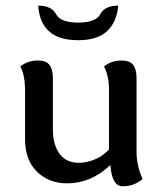

<svg xmlns="http://www.w3.org/2000/svg" viewBox="-20 -633 564 670"><path d="M408.2 17.1Q370.6 17.1 365.2 -57.1Q297.4 6.8 214.4 6.8Q150.4 6.8 108.9 -33.9Q67.4 -74.7 67.4 -147V-315.9Q67.4 -372.1 50.8 -400.9Q76.7 -421.9 112.3 -421.9Q140.6 -421.9 152.6 -406.5Q164.6 -391.1 164.6 -360.4V-182.1Q164.6 -127.9 187.7 -96.4Q210.9 -64.9 255.4 -64.9Q282.2 -64.9 310.3 -76.4Q338.4 -87.9 360.4 -111.3V-315.9Q360.4 -370.1 342.8 -400.9Q368.7 -421.9 404.3 -421.9Q432.6 -421.9 444.6 -406.5Q456.5 -391.1 456.5 -360.4V-100.6Q456.5 -56.6 477.5 -8.3Q447.8 17.1 408.2 17.1ZM252.9 -492.7Q185.5 -492.7 151.4 -523.4Q117.2 -554.2 113.3 -613.3Q160.2 -613.3 175.5 -583.7Q190.9 -554.2 252.9 -554.2Q314.5 -554.2 330.1 -583.7Q345.7 -613.3 392.6 -613.3Q387.7 -556.6 354 -524.7Q320.3 -492.7 252.9 -492.7Z"/></svg>

Font: Bainsley
Style: Regular
Weight: 400
Designer: Paul James MIller
Foundry: High-Logic / Made with FontCreator
Version: Version 1.411;March 28, 2021;FontCreator 13.0.0.2683 64-bit